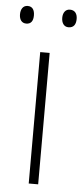

<svg xmlns="http://www.w3.org/2000/svg" viewBox="-64 -739 332 770"><g transform="rotate(5 102.0 -354.5)"><path d="M-12 -673C-12 -653 -3 -638 16 -638C36 -638 44 -652 44 -673C44 -694 36 -709 16 -709C-3 -709 -12 -693 -12 -673ZM158 -674C158 -653 168 -638 186 -638C207 -638 216 -652 216 -674C216 -694 207 -709 186 -709C168 -709 158 -694 158 -674ZM120 0V-529H82V0Z"/></g></svg>

Font: Noto Sans Myanmar UI SemiCondensed ExtraLight
Style: Regular
Weight: 200
Width: 4
Designer: Monotype Design Team
Foundry: Monotype Imaging Inc.
Version: Version 2.103